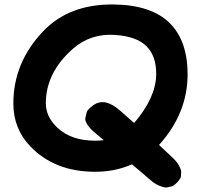

<svg xmlns="http://www.w3.org/2000/svg" viewBox="-20 -755 916 863"><path d="M173.8 -614.3Q40 -473.6 40 -290Q40 -176.8 115.7 -97.7Q225.1 17.1 407.7 17.1Q498 17.1 573.2 -16.6L660.2 57.6Q680.7 74.7 702.1 82Q721.7 89.4 731.7 87.2Q741.7 85 751.7 82.8Q761.7 80.6 777.8 63Q792.5 46.9 793.2 37.4Q793.9 27.8 794.4 18.3Q794.9 8.8 785.2 -9.3Q775.4 -27.8 757.8 -44.4L694.8 -103.5Q697.3 -106.4 699.7 -108.9Q822.8 -248.5 823.2 -419.9Q823.7 -570.3 743.2 -650.9Q660.6 -732.9 490.7 -734.9Q291 -737.3 173.8 -614.3ZM638.2 -547.4Q683.1 -502.9 682.1 -419.9Q680.7 -316.4 583 -202.1L521.5 -256.3Q452.6 -317.9 401.9 -283.7Q372.6 -263.2 369.6 -250Q366.7 -236.8 363.5 -223.4Q360.4 -210 381.3 -183.1Q388.7 -173.8 399.9 -164.1L446.3 -125Q427.7 -122.6 407.7 -122.6Q300.3 -122.6 238.3 -180.7Q186 -229.5 186 -291Q186 -428.7 307.6 -535.6Q386.7 -605 495.1 -598.1Q592.8 -592.3 638.2 -547.4Z"/></svg>

Font: Comic Relief
Style: Bold
Weight: 700
Designer: Jeff Davis
Foundry: Loudifier
Version: Version 1.200; ttfautohint (v1.8.4.7-5d5b)